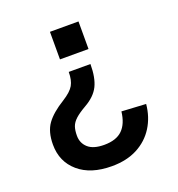

<svg xmlns="http://www.w3.org/2000/svg" viewBox="-129 -654 858 923"><g transform="rotate(-20 300.0 -192.5)"><path d="M374 -547V-406H228V-547ZM288 162Q180 162 118 108.5Q56 55 56 -32Q56 -98 84.5 -137.5Q113 -177 175 -215Q218 -242 232.5 -267.5Q247 -293 247 -335H358Q358 -265 337.5 -223.5Q317 -182 264 -152Q229 -132 210.5 -115Q192 -98 185.5 -79.5Q179 -61 179 -33Q179 5 206 29Q233 53 288 53Q350 53 381.5 22Q413 -9 420 -70L544 -63Q538 2 506 53Q474 104 419 133Q364 162 288 162Z"/></g></svg>

Font: Geist Mono SemiBold
Style: Regular
Weight: 600
Monospace: yes
Designer: Basement.studio, Andrés Briganti, Mateo Zaragoza
Foundry: Basement.studio, Vercel, Andrés Briganti, Guido Ferreyra, Mateo Zaragoza
Version: Version 1.500; ttfautohint (v1.8.4.7-5d5b)